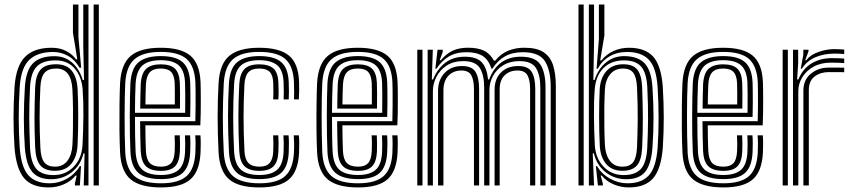

<svg xmlns="http://www.w3.org/2000/svg" viewBox="-20 -820 3773 849"><path d="M417 0H394V-800H417ZM371.2 0H350.2L354 -141.8H349Q337.2 -90.5 298 -59Q258.8 -27.5 205.8 -27.5Q150.2 -27.5 122.9 -59.6Q95.5 -91.8 89.8 -167.8Q85.5 -231.5 85.5 -296.9Q85.5 -362.2 90 -435.8Q95 -509.5 126.1 -540.5Q157.2 -571.5 220.8 -571.5Q267.2 -571.5 299.4 -542.9Q331.5 -514.2 346 -466.2H351.5L348.2 -614.8V-800H371.2ZM195 8.8Q120.5 8.8 86 -32.9Q51.5 -74.5 44.2 -167.5Q39.8 -234.8 39.8 -297.5Q39.8 -360.2 44.2 -435.2Q51 -528.8 90.9 -568.8Q130.8 -608.8 208.5 -608.8Q246 -608.8 273.6 -593.9Q301.2 -579 316.2 -557.5H321.8L302.5 -676V-800H326.8V-655.5L339 -520.5L331.5 -520.8Q311.5 -556 280.6 -573.1Q249.8 -590.2 215.2 -590.2Q147 -590.2 110 -555.9Q73 -521.5 67.2 -435.2Q62.5 -359.8 62.8 -295.8Q63 -231.8 67.2 -167Q73.5 -81.5 105 -45.5Q136.5 -9.5 200.2 -9.5Q240.2 -9.5 276.4 -30Q312.5 -50.5 333 -85.5H338.2L333.2 0H311.2V-7.8L318.8 -43.5H314Q294.8 -19.2 262.8 -5.2Q230.8 8.8 195 8.8ZM216.8 -45.8Q270.5 -45.8 306 -82.9Q341.5 -120 344.8 -178Q348.2 -241.8 348.8 -307.6Q349.2 -373.5 345.5 -424.5Q340.8 -481.8 309.8 -517.4Q278.8 -553 225.5 -553Q169.8 -553 143 -526.2Q116.2 -499.5 112.8 -434.8Q109 -356 109.4 -295.8Q109.8 -235.5 112.8 -167.5Q116 -102.2 140.1 -74Q164.2 -45.8 216.8 -45.8ZM222.8 -64.8Q178.5 -64.8 158.2 -88.8Q138 -112.8 135.5 -168Q132.5 -236.2 132.5 -297.2Q132.5 -358.2 135.5 -434.5Q137.8 -486.2 158.4 -511Q179 -535.8 228.2 -535.8Q274.8 -535.8 297.6 -506.9Q320.5 -478 323.2 -425Q325.8 -374.5 325.9 -308.4Q326 -242.2 323 -178Q320.5 -127.2 295.5 -96Q270.5 -64.8 222.8 -64.8ZM223 -83Q259 -83 278.4 -109.4Q297.8 -135.8 300.2 -178.2Q302 -211.5 302.6 -254Q303.2 -296.5 302.8 -341Q302.2 -385.5 300.2 -424.8Q295.2 -517 228.5 -517Q194 -517 177.4 -498.4Q160.8 -479.8 158.5 -435.2Q155 -359.8 155.1 -297.8Q155.2 -235.8 158.5 -167.8Q160.5 -121.2 176 -102.1Q191.5 -83 223 -83Z M692.2 8.8Q601 8.8 558.2 -26.5Q515.5 -61.8 511 -145Q508.8 -189.8 508.2 -247.8Q507.8 -305.8 508.5 -361.1Q509.2 -416.5 511 -453.5Q516 -537.8 558.5 -573.2Q601 -608.8 690.8 -608.8Q780 -608.8 821.5 -574.1Q863 -539.5 866.8 -457.2Q867.2 -449.8 867.5 -427.9Q867.8 -406 867.9 -377.1Q868 -348.2 867.5 -318.6Q867 -289 865.8 -265.8H622.8Q623 -232.2 623.5 -204.9Q624 -177.5 625.2 -152.2Q627 -115 642.6 -99Q658.2 -83 692.2 -83Q721.5 -83 736 -98.1Q750.5 -113.2 752.5 -150.5Q753.2 -165.8 753.2 -185Q753.2 -204.2 752 -221.5H775Q776 -203.2 776 -183.4Q776 -163.5 775.5 -149.5Q773.2 -104 753.8 -84.2Q734.2 -64.5 692.2 -64.5Q646.5 -64.5 625.6 -84.6Q604.8 -104.8 602.2 -151Q601 -181.2 600.4 -215.8Q599.8 -250.2 599.5 -284.2H843.8Q844.8 -316.8 844.9 -353Q845 -389.2 844.8 -417.9Q844.5 -446.5 844 -456.2Q840.5 -528.2 805 -559.4Q769.5 -590.5 690.8 -590.5Q612.8 -590.5 575.4 -558.8Q538 -527 533.8 -451.8Q532.5 -427 531.8 -389Q531 -351 531 -307.8Q531 -264.5 531.6 -222.4Q532.2 -180.2 533.8 -147.2Q537.5 -74.2 574 -41.9Q610.5 -9.5 692.2 -9.5Q769.5 -9.5 805 -41.2Q840.5 -73 844 -146.2Q844.8 -161.8 844.8 -183.1Q844.8 -204.5 843.2 -221.5H866.2Q867.8 -204.5 867.6 -183.2Q867.5 -162 866.8 -145.5Q862.8 -62.8 822.1 -27Q781.5 8.8 692.2 8.8ZM692.2 -28Q622.8 -28 591.4 -56.1Q560 -84.2 556.8 -148Q555.2 -178.8 554.5 -219.6Q553.8 -260.5 553.9 -303.5Q554 -346.5 554.6 -385Q555.2 -423.5 556.5 -449.8Q560.5 -518.2 593.2 -545.1Q626 -572 690.8 -572Q757.2 -572 787.6 -545.1Q818 -518.2 821 -455.8Q821.5 -446.8 821.8 -422.4Q822 -398 822 -366.1Q822 -334.2 821 -302.8H576.8Q576.8 -260.2 577.4 -220Q578 -179.8 579.5 -150.2Q582.5 -93.8 608.9 -70Q635.2 -46.2 692.2 -46.2Q743.5 -46.2 769.5 -68.6Q795.5 -91 798.2 -147.5Q799 -163 799 -183Q799 -203 797.8 -221.5H820.5Q822 -203.5 821.9 -183.5Q821.8 -163.5 821 -147Q818 -83.2 788 -55.6Q758 -28 692.2 -28ZM576.8 -321.2H798.8Q799.5 -362.5 799.1 -401.5Q798.8 -440.5 798.2 -454.8Q795.8 -507.5 770.8 -530.6Q745.8 -553.8 690.8 -553.8Q635.8 -553.8 609.2 -529.9Q582.8 -506 579.5 -448.5Q578.2 -424.5 577.6 -390.4Q577 -356.2 576.8 -321.2ZM600 -339.8Q600 -360.8 600.8 -393.5Q601.5 -426.2 602.2 -447.2Q605 -495.5 626.1 -515.5Q647.2 -535.5 690.8 -535.5Q733.8 -535.5 753.5 -516.5Q773.2 -497.5 775.2 -454.2Q776 -440.8 776.1 -407.5Q776.2 -374.2 775.8 -339.8ZM623 -358.2H753Q753.5 -388.8 753.1 -416.4Q752.8 -444 752.5 -452.2Q751 -486 737 -501.5Q723 -517 690.8 -517Q657.2 -517 642.2 -500.1Q627.2 -483.2 625.2 -446.2Q624.2 -424.8 623.8 -403.5Q623.2 -382.2 623 -358.2Z M1127.2 8.8Q1034.2 8.8 992.8 -27.4Q951.2 -63.5 946.5 -145.8Q942.5 -226.5 942.4 -301.6Q942.2 -376.8 946.5 -453Q951.5 -537.8 994.1 -573.2Q1036.8 -608.8 1126 -608.8Q1216.2 -608.8 1258 -574Q1299.8 -539.2 1302.5 -457.2Q1303 -441.5 1302.9 -420.9Q1302.8 -400.2 1301.5 -380.5H1280Q1280.8 -393.8 1280.6 -413.2Q1280.5 -432.8 1279.8 -456.5Q1277 -528.2 1241.2 -559.4Q1205.5 -590.5 1126 -590.5Q1046.8 -590.5 1010.2 -558.2Q973.8 -526 969.5 -451.8Q965.5 -378.8 965.4 -304.5Q965.2 -230.2 969.5 -146.8Q973.5 -73.5 1010.2 -41.5Q1047 -9.5 1127.2 -9.5Q1205.8 -9.5 1241 -41.5Q1276.2 -73.5 1279.8 -146.2Q1280.8 -170.5 1280.4 -189.5Q1280 -208.5 1278.8 -221.5H1301.5Q1303 -209.5 1303.2 -189Q1303.5 -168.5 1302.5 -145.5Q1298.8 -62.8 1258 -27Q1217.2 8.8 1127.2 8.8ZM1127.2 -28Q1058 -28 1026.9 -56.5Q995.8 -85 992.5 -148Q988.2 -232.5 988.2 -304.6Q988.2 -376.8 992.2 -449.8Q996.2 -518.5 1029 -545.2Q1061.8 -572 1126 -572Q1191.8 -572 1223.1 -545.8Q1254.5 -519.5 1256.8 -455.8Q1257.5 -434 1257.6 -415Q1257.8 -396 1256.8 -380.5H1234.2Q1235 -394.2 1234.9 -413.1Q1234.8 -432 1234 -455.2Q1232 -511 1204.9 -532.4Q1177.8 -553.8 1126 -553.8Q1070.8 -553.8 1044.6 -529.8Q1018.5 -505.8 1015.2 -448.5Q1011 -373.2 1011.1 -301.9Q1011.2 -230.5 1015.2 -150Q1018.2 -95 1044.2 -70.6Q1070.2 -46.2 1127.2 -46.2Q1179.2 -46.2 1205.2 -69Q1231.2 -91.8 1234 -147.2Q1235.8 -190 1233.2 -221.5H1256Q1258.8 -191.5 1256.8 -146.8Q1254 -83.8 1223.9 -55.9Q1193.8 -28 1127.2 -28ZM1127.2 -64.5Q1082 -64.5 1061.2 -85.1Q1040.5 -105.8 1038 -151Q1034 -235 1034.1 -303Q1034.2 -371 1038 -447.5Q1040.8 -494.5 1061.2 -515Q1081.8 -535.5 1126 -535.5Q1168 -535.5 1188.8 -517.4Q1209.5 -499.2 1211 -453.2Q1211.8 -437 1212 -416.5Q1212.2 -396 1210.8 -380.5H1187.8Q1189 -396.2 1188.9 -415.1Q1188.8 -434 1188.2 -452.8Q1187.2 -486.8 1172.8 -501.9Q1158.2 -517 1126 -517Q1093 -517 1078 -500.2Q1063 -483.5 1060.8 -445.8Q1057 -371 1057 -302.5Q1057 -234 1061 -152.2Q1062.8 -116.2 1078.2 -99.6Q1093.8 -83 1127.2 -83Q1158.2 -83 1172.5 -99.5Q1186.8 -116 1188.2 -150.2Q1189.8 -187.5 1187.8 -221.5H1210.5Q1211.5 -207 1211.8 -187.4Q1212 -167.8 1211 -149.2Q1209.2 -105 1189.6 -84.8Q1170 -64.5 1127.2 -64.5Z M1563.5 8.8Q1472.2 8.8 1429.5 -26.5Q1386.8 -61.8 1382.2 -145Q1380 -189.8 1379.5 -247.8Q1379 -305.8 1379.8 -361.1Q1380.5 -416.5 1382.2 -453.5Q1387.2 -537.8 1429.8 -573.2Q1472.2 -608.8 1562 -608.8Q1651.2 -608.8 1692.8 -574.1Q1734.2 -539.5 1738 -457.2Q1738.5 -449.8 1738.8 -427.9Q1739 -406 1739.1 -377.1Q1739.2 -348.2 1738.8 -318.6Q1738.2 -289 1737 -265.8H1494Q1494.2 -232.2 1494.8 -204.9Q1495.2 -177.5 1496.5 -152.2Q1498.2 -115 1513.9 -99Q1529.5 -83 1563.5 -83Q1592.8 -83 1607.2 -98.1Q1621.8 -113.2 1623.8 -150.5Q1624.5 -165.8 1624.5 -185Q1624.5 -204.2 1623.2 -221.5H1646.2Q1647.2 -203.2 1647.2 -183.4Q1647.2 -163.5 1646.8 -149.5Q1644.5 -104 1625 -84.2Q1605.5 -64.5 1563.5 -64.5Q1517.8 -64.5 1496.9 -84.6Q1476 -104.8 1473.5 -151Q1472.2 -181.2 1471.6 -215.8Q1471 -250.2 1470.8 -284.2H1715Q1716 -316.8 1716.1 -353Q1716.2 -389.2 1716 -417.9Q1715.8 -446.5 1715.2 -456.2Q1711.8 -528.2 1676.2 -559.4Q1640.8 -590.5 1562 -590.5Q1484 -590.5 1446.6 -558.8Q1409.2 -527 1405 -451.8Q1403.8 -427 1403 -389Q1402.2 -351 1402.2 -307.8Q1402.2 -264.5 1402.9 -222.4Q1403.5 -180.2 1405 -147.2Q1408.8 -74.2 1445.2 -41.9Q1481.8 -9.5 1563.5 -9.5Q1640.8 -9.5 1676.2 -41.2Q1711.8 -73 1715.2 -146.2Q1716 -161.8 1716 -183.1Q1716 -204.5 1714.5 -221.5H1737.5Q1739 -204.5 1738.9 -183.2Q1738.8 -162 1738 -145.5Q1734 -62.8 1693.4 -27Q1652.8 8.8 1563.5 8.8ZM1563.5 -28Q1494 -28 1462.6 -56.1Q1431.2 -84.2 1428 -148Q1426.5 -178.8 1425.8 -219.6Q1425 -260.5 1425.1 -303.5Q1425.2 -346.5 1425.9 -385Q1426.5 -423.5 1427.8 -449.8Q1431.8 -518.2 1464.5 -545.1Q1497.2 -572 1562 -572Q1628.5 -572 1658.9 -545.1Q1689.2 -518.2 1692.2 -455.8Q1692.8 -446.8 1693 -422.4Q1693.2 -398 1693.2 -366.1Q1693.2 -334.2 1692.2 -302.8H1448Q1448 -260.2 1448.6 -220Q1449.2 -179.8 1450.8 -150.2Q1453.8 -93.8 1480.1 -70Q1506.5 -46.2 1563.5 -46.2Q1614.8 -46.2 1640.8 -68.6Q1666.8 -91 1669.5 -147.5Q1670.2 -163 1670.2 -183Q1670.2 -203 1669 -221.5H1691.8Q1693.2 -203.5 1693.1 -183.5Q1693 -163.5 1692.2 -147Q1689.2 -83.2 1659.2 -55.6Q1629.2 -28 1563.5 -28ZM1448 -321.2H1670Q1670.8 -362.5 1670.4 -401.5Q1670 -440.5 1669.5 -454.8Q1667 -507.5 1642 -530.6Q1617 -553.8 1562 -553.8Q1507 -553.8 1480.5 -529.9Q1454 -506 1450.8 -448.5Q1449.5 -424.5 1448.9 -390.4Q1448.2 -356.2 1448 -321.2ZM1471.2 -339.8Q1471.2 -360.8 1472 -393.5Q1472.8 -426.2 1473.5 -447.2Q1476.2 -495.5 1497.4 -515.5Q1518.5 -535.5 1562 -535.5Q1605 -535.5 1624.8 -516.5Q1644.5 -497.5 1646.5 -454.2Q1647.2 -440.8 1647.4 -407.5Q1647.5 -374.2 1647 -339.8ZM1494.2 -358.2H1624.2Q1624.8 -388.8 1624.4 -416.4Q1624 -444 1623.8 -452.2Q1622.2 -486 1608.2 -501.5Q1594.2 -517 1562 -517Q1528.5 -517 1513.5 -500.1Q1498.5 -483.2 1496.5 -446.2Q1495.5 -424.8 1495 -403.5Q1494.5 -382.2 1494.2 -358.2Z M2415.2 0V-435.2Q2415.2 -507.8 2390.2 -548.5Q2365.2 -589.2 2291.5 -589.2Q2245.5 -589.2 2212.6 -570.6Q2179.8 -552 2157.5 -516.5H2152.8Q2140.8 -555.5 2114.4 -572.4Q2088 -589.2 2043.2 -589.2Q1996.8 -589.2 1965.1 -570.4Q1933.5 -551.5 1910.2 -516.5H1905L1914.8 -600H1937.5L1937.8 -590.5L1924.2 -553.5H1929.2Q1953.2 -582.5 1981.6 -595.8Q2010 -609 2050.2 -609Q2092.8 -609 2120.1 -595.9Q2147.5 -582.8 2163.8 -552H2170Q2193.5 -581.5 2226 -595.2Q2258.5 -609 2298.5 -609Q2354 -609 2384.1 -588.8Q2414.2 -568.5 2426 -530.5Q2437.8 -492.5 2437.8 -439.5V0ZM1825.2 0V-600H1848.2V0ZM1871 0V-600H1893.8L1889.5 -468.5H1894.8Q1914.2 -516.2 1949.5 -542.9Q1984.8 -569.5 2036.5 -569.2Q2087.8 -569 2110.5 -544.4Q2133.2 -519.8 2138.2 -468.5H2143Q2181.2 -570 2284.8 -569.2Q2348.5 -568.8 2370.4 -533.2Q2392.2 -497.8 2392.2 -434V0H2369.2V-431.2Q2369.2 -488.2 2350.1 -519Q2331 -549.8 2277 -549.8Q2235.5 -549.8 2205.8 -531.8Q2176 -513.8 2160.1 -484.6Q2144.2 -455.5 2144.2 -421.5V0H2121V-431.2Q2121 -488.2 2101.9 -519Q2082.8 -549.8 2028.5 -549.8Q1985 -549.8 1955 -530Q1925 -510.2 1909.6 -479.9Q1894.2 -449.5 1894.2 -417.2V0ZM1917 0V-419Q1917 -466.2 1945.8 -497.1Q1974.5 -528 2023 -528Q2067 -528 2082.8 -501.9Q2098.5 -475.8 2098.5 -427.2V0H2075.8V-426Q2075.8 -465 2064.2 -486.6Q2052.8 -508.2 2019.8 -508.2Q1984.8 -508.2 1962.8 -485Q1940.8 -461.8 1940.8 -421.2V0ZM2167 0V-423.2Q2167 -471.5 2195.5 -499.8Q2224 -528 2271.5 -528Q2315.5 -528 2331.1 -501.9Q2346.8 -475.8 2346.8 -427.2V0H2324V-426Q2324 -465.8 2312.4 -487Q2300.8 -508.2 2268.2 -508.2Q2233.2 -508.2 2211.4 -486.9Q2189.5 -465.5 2189.5 -425.5V0Z M2538 0V-800H2561V0ZM2583.8 0V-800H2606.8V-631.2L2603.8 -466.2H2609Q2625.5 -516.8 2660.9 -544.8Q2696.2 -572.8 2743.2 -571.8Q2803.2 -570.5 2831.8 -538.6Q2860.2 -506.8 2865 -435.2Q2869.8 -363 2869.8 -299.5Q2869.8 -236 2865 -167Q2859.5 -93 2832.8 -60.2Q2806 -27.5 2749.2 -27.5Q2696.8 -27.5 2657.4 -59Q2618 -90.5 2606.2 -141.8H2601L2606.8 0ZM2760 8.8Q2725 8.8 2692.9 -5Q2660.8 -18.8 2641 -43.5H2636.2L2645.8 -7.8V0H2623.8L2614.8 -85.5H2620Q2640 -51 2677.1 -30.2Q2714.2 -9.5 2755 -9.5Q2817.8 -9.5 2849.6 -45Q2881.5 -80.5 2888 -167.8Q2896.5 -295.8 2887.8 -435.8Q2882 -520.8 2849.5 -555.5Q2817 -590.2 2752.5 -590.2Q2708.5 -590.2 2675 -570.6Q2641.5 -551 2623.5 -516H2618L2628.2 -646.2V-800H2652.5V-663L2634 -552.8H2639.5Q2661.5 -580.5 2693.2 -594.6Q2725 -608.8 2761.2 -608.8Q2833.8 -608.8 2868.9 -568.9Q2904 -529 2910.8 -435.5Q2915 -364 2915.1 -299.9Q2915.2 -235.8 2910.8 -166.8Q2903.5 -73.2 2868.4 -32.2Q2833.2 8.8 2760 8.8ZM2738.2 -45.8Q2789.5 -45.8 2814.2 -73.2Q2839 -100.8 2842.2 -168.5Q2845 -229 2845.6 -290.9Q2846.2 -352.8 2842.2 -435Q2838.8 -498.2 2814.9 -525.6Q2791 -553 2739 -553Q2682.8 -553 2648.6 -519.1Q2614.5 -485.2 2609.8 -425.2Q2605.8 -371.5 2606.4 -305.4Q2607 -239.2 2610.2 -178Q2613.5 -120.5 2648.8 -83.1Q2684 -45.8 2738.2 -45.8ZM2732.2 -64.8Q2685.8 -64.8 2660.1 -95.2Q2634.5 -125.8 2632 -178Q2629.2 -238 2629.2 -304.6Q2629.2 -371.2 2631.8 -425Q2634.5 -474.8 2661.1 -505.2Q2687.8 -535.8 2736 -535.8Q2780 -535.8 2798.6 -511.4Q2817.2 -487 2819.5 -435Q2822.2 -361 2822.5 -299.8Q2822.8 -238.5 2819.5 -167.8Q2817 -111.8 2796.4 -88.2Q2775.8 -64.8 2732.2 -64.8ZM2732.2 -83Q2764.2 -83 2779.4 -102.4Q2794.5 -121.8 2796.8 -168Q2799.2 -226.5 2799.9 -289.5Q2800.5 -352.5 2796.8 -434.5Q2794.5 -479.8 2780 -498.4Q2765.5 -517 2736 -517Q2698.5 -517 2677.8 -491.2Q2657 -465.5 2654.8 -424.8Q2652.8 -386.5 2652.2 -342.4Q2651.8 -298.2 2652.4 -255.4Q2653 -212.5 2654.8 -178.5Q2657.2 -135.8 2676.5 -109.4Q2695.8 -83 2732.2 -83Z M3179 8.8Q3087.8 8.8 3045 -26.5Q3002.2 -61.8 2997.8 -145Q2995.5 -189.8 2995 -247.8Q2994.5 -305.8 2995.2 -361.1Q2996 -416.5 2997.8 -453.5Q3002.8 -537.8 3045.2 -573.2Q3087.8 -608.8 3177.5 -608.8Q3266.8 -608.8 3308.2 -574.1Q3349.8 -539.5 3353.5 -457.2Q3354 -449.8 3354.2 -427.9Q3354.5 -406 3354.6 -377.1Q3354.8 -348.2 3354.2 -318.6Q3353.8 -289 3352.5 -265.8H3109.5Q3109.8 -232.2 3110.2 -204.9Q3110.8 -177.5 3112 -152.2Q3113.8 -115 3129.4 -99Q3145 -83 3179 -83Q3208.2 -83 3222.8 -98.1Q3237.2 -113.2 3239.2 -150.5Q3240 -165.8 3240 -185Q3240 -204.2 3238.8 -221.5H3261.8Q3262.8 -203.2 3262.8 -183.4Q3262.8 -163.5 3262.2 -149.5Q3260 -104 3240.5 -84.2Q3221 -64.5 3179 -64.5Q3133.2 -64.5 3112.4 -84.6Q3091.5 -104.8 3089 -151Q3087.8 -181.2 3087.1 -215.8Q3086.5 -250.2 3086.2 -284.2H3330.5Q3331.5 -316.8 3331.6 -353Q3331.8 -389.2 3331.5 -417.9Q3331.2 -446.5 3330.8 -456.2Q3327.2 -528.2 3291.8 -559.4Q3256.2 -590.5 3177.5 -590.5Q3099.5 -590.5 3062.1 -558.8Q3024.8 -527 3020.5 -451.8Q3019.2 -427 3018.5 -389Q3017.8 -351 3017.8 -307.8Q3017.8 -264.5 3018.4 -222.4Q3019 -180.2 3020.5 -147.2Q3024.2 -74.2 3060.8 -41.9Q3097.2 -9.5 3179 -9.5Q3256.2 -9.5 3291.8 -41.2Q3327.2 -73 3330.8 -146.2Q3331.5 -161.8 3331.5 -183.1Q3331.5 -204.5 3330 -221.5H3353Q3354.5 -204.5 3354.4 -183.2Q3354.2 -162 3353.5 -145.5Q3349.5 -62.8 3308.9 -27Q3268.2 8.8 3179 8.8ZM3179 -28Q3109.5 -28 3078.1 -56.1Q3046.8 -84.2 3043.5 -148Q3042 -178.8 3041.2 -219.6Q3040.5 -260.5 3040.6 -303.5Q3040.8 -346.5 3041.4 -385Q3042 -423.5 3043.2 -449.8Q3047.2 -518.2 3080 -545.1Q3112.8 -572 3177.5 -572Q3244 -572 3274.4 -545.1Q3304.8 -518.2 3307.8 -455.8Q3308.2 -446.8 3308.5 -422.4Q3308.8 -398 3308.8 -366.1Q3308.8 -334.2 3307.8 -302.8H3063.5Q3063.5 -260.2 3064.1 -220Q3064.8 -179.8 3066.2 -150.2Q3069.2 -93.8 3095.6 -70Q3122 -46.2 3179 -46.2Q3230.2 -46.2 3256.2 -68.6Q3282.2 -91 3285 -147.5Q3285.8 -163 3285.8 -183Q3285.8 -203 3284.5 -221.5H3307.2Q3308.8 -203.5 3308.6 -183.5Q3308.5 -163.5 3307.8 -147Q3304.8 -83.2 3274.8 -55.6Q3244.8 -28 3179 -28ZM3063.5 -321.2H3285.5Q3286.2 -362.5 3285.9 -401.5Q3285.5 -440.5 3285 -454.8Q3282.5 -507.5 3257.5 -530.6Q3232.5 -553.8 3177.5 -553.8Q3122.5 -553.8 3096 -529.9Q3069.5 -506 3066.2 -448.5Q3065 -424.5 3064.4 -390.4Q3063.8 -356.2 3063.5 -321.2ZM3086.8 -339.8Q3086.8 -360.8 3087.5 -393.5Q3088.2 -426.2 3089 -447.2Q3091.8 -495.5 3112.9 -515.5Q3134 -535.5 3177.5 -535.5Q3220.5 -535.5 3240.2 -516.5Q3260 -497.5 3262 -454.2Q3262.8 -440.8 3262.9 -407.5Q3263 -374.2 3262.5 -339.8ZM3109.8 -358.2H3239.8Q3240.2 -388.8 3239.9 -416.4Q3239.5 -444 3239.2 -452.2Q3237.8 -486 3223.8 -501.5Q3209.8 -517 3177.5 -517Q3144 -517 3129 -500.1Q3114 -483.2 3112 -446.2Q3111 -424.8 3110.5 -403.5Q3110 -382.2 3109.8 -358.2Z M3520.8 -516.5 3532.2 -578.5V-600H3555L3555.2 -593.2L3540.5 -553.5H3544.8Q3564 -578 3599.6 -590.4Q3635.2 -602.8 3669.5 -602.8Q3678 -602.8 3690.9 -602.2Q3703.8 -601.8 3713 -600.8V-581Q3705.5 -582 3693.2 -582.5Q3681 -583 3670.5 -583Q3623.8 -583 3586.1 -567.1Q3548.5 -551.2 3525.8 -516.5ZM3486.5 0V-600H3509.2L3509.5 -542L3504.8 -468.5H3510.2Q3529.8 -516.5 3568.9 -539.8Q3608 -563 3658.8 -563Q3672 -563 3689.2 -562.4Q3706.5 -561.8 3713 -561V-541.2Q3704.5 -542 3686.1 -542.5Q3667.8 -543 3654 -543Q3609.5 -543 3577.2 -525Q3545 -507 3527.5 -478.2Q3510 -449.5 3510 -417.2V0ZM3440.8 0V-600H3463.8V0ZM3532.5 0V-419Q3532.5 -467.2 3565.5 -494.1Q3598.5 -521 3644.2 -521Q3660.8 -521 3679.8 -521Q3698.8 -521 3713 -520.8V-500.8Q3699.2 -501 3679.5 -501.1Q3659.8 -501.2 3644.2 -501.2Q3608.2 -501.2 3582.4 -481.9Q3556.5 -462.5 3556.5 -421.2V0Z"/></svg>

Font: Big Shoulders Inline Text
Style: Bold
Weight: 700
Designer: Patric King
Foundry: XO Type Co
Version: Version 1.000